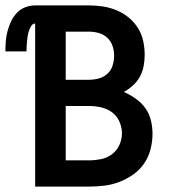

<svg xmlns="http://www.w3.org/2000/svg" viewBox="-60 -690 630 710"><path d="M70 0V-603Q61 -603 55.5 -594Q50 -585 47 -576Q44 -567 42.5 -557.5Q41 -548 40 -538.5Q39 -529 38.5 -519.5Q38 -510 38 -500H-40Q-40 -519 -38.5 -538Q-37 -557 -32 -575.5Q-27 -594 -19 -611Q-11 -628 2 -642Q15 -656 33 -663Q51 -670 70 -670H269Q295 -670 321 -666Q347 -662 371 -652Q395 -642 415.5 -625.5Q436 -609 450 -586.5Q464 -564 469.5 -538.5Q475 -513 475 -487Q475 -466 471 -445Q467 -424 457 -406Q447 -388 431.5 -374Q416 -360 398 -350Q421 -340 442 -325Q463 -310 477.5 -290Q492 -270 498 -245Q504 -220 504 -195Q504 -166 496.5 -137.5Q489 -109 473 -85.5Q457 -62 433 -45Q409 -28 382 -17.5Q355 -7 326.5 -3.5Q298 0 269 0ZM183 -395H269Q288 -395 306 -400Q324 -405 337.5 -417.5Q351 -430 356.5 -448Q362 -466 362 -484Q362 -503 356 -520.5Q350 -538 336.5 -550.5Q323 -563 305 -568Q287 -573 269 -573H183ZM183 -97H269Q291 -97 313.5 -101.5Q336 -106 354 -119.5Q372 -133 381.5 -154Q391 -175 391 -197Q391 -219 381.5 -240.5Q372 -262 354 -275Q336 -288 314 -293Q292 -298 269 -298H183Z"/></svg>

Font: Lode
Style: Bold
Weight: 700
Monospace: yes
Designer: Belleve Invis
Foundry: Belleve Invis
Version: Version 29.2.0; ttfautohint (v1.8.3)